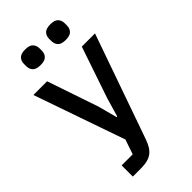

<svg xmlns="http://www.w3.org/2000/svg" viewBox="-283 -807 1080 1080"><g transform="rotate(-45 257.0 -267.0)"><path d="M397 -520H502L283 103Q274 129 262.5 147.5Q251 166 235.5 177.5Q220 189 198 194.5Q176 200 146 200H83V111H171L201 23L12 -520H121L225 -214L255 -101H260L293 -214ZM160 -610Q126 -610 112 -625Q98 -640 98 -663V-681Q98 -704 112 -719Q126 -734 160 -734Q194 -734 208 -719Q222 -704 222 -681V-663Q222 -640 208 -625Q194 -610 160 -610ZM360 -610Q326 -610 312 -625Q298 -640 298 -663V-681Q298 -704 312 -719Q326 -734 360 -734Q394 -734 408 -719Q422 -704 422 -681V-663Q422 -640 408 -625Q394 -610 360 -610Z"/></g></svg>

Font: IBM Plex Sans Arabic Medm
Style: Regular
Weight: 500
Designer: Mike Abbink, Paul van der Laan, Pieter van Rosmalen, Wael Morcos, Khajak Apelian
Foundry: Bold Monday
Version: Version 1.005